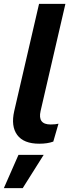

<svg xmlns="http://www.w3.org/2000/svg" viewBox="-27 -739 366 998"><path d="M177 8Q96 8 62.5 -37.5Q29 -83 47 -162L176 -719H313L184 -162Q168 -92 236 -92Q262 -92 277 -96L250 -3Q220 8 177 8ZM200 66 91 239H-7L69 66Z"/></svg>

Font: Elaine Sans SemiBold
Style: Italic
Weight: 600
Italic angle: -13°
Designer: Wei Huang
Foundry: Wei Huang
Version: Version 2.001;December 24, 2019;FontCreator 12.0.0.2547 64-b